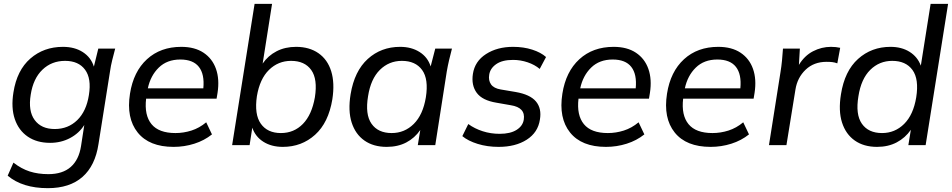

<svg xmlns="http://www.w3.org/2000/svg" viewBox="-20 -756 4958 1000"><path d="M229 224Q97 224 20 159L50 91Q91 123 134.5 137Q178 151 232 151Q306 151 348.5 113.5Q391 76 402 5L419 -105Q392 -62 345 -37Q298 -12 241 -12Q172 -12 124.5 -44.5Q77 -77 57 -136Q37 -195 50 -275Q68 -390 138 -451Q208 -512 308 -512Q369 -512 411.5 -484.5Q454 -457 469 -409L492 -503H580Q572 -473 564.5 -443Q557 -413 553 -384L493 -6Q476 107 409.5 165.5Q343 224 229 224ZM265 -84Q335 -84 382.5 -130.5Q430 -177 443 -261Q457 -347 423 -393Q389 -439 319 -439Q249 -439 201 -393Q153 -347 140 -263Q126 -178 160.5 -131Q195 -84 265 -84Z M884 9Q757 9 697 -66Q637 -141 657 -268Q675 -383 745.5 -447.5Q816 -512 924 -512Q994 -512 1040 -481.5Q1086 -451 1105 -397Q1124 -343 1113 -272L1108 -242H741Q731 -156 769 -109.5Q807 -63 894 -63Q936 -63 977 -76Q1018 -89 1054 -119L1084 -56Q1044 -24 992 -7.5Q940 9 884 9ZM919 -446Q850 -446 807 -404Q764 -362 750 -296H1039Q1046 -369 1016 -407.5Q986 -446 919 -446Z M1453 9Q1394 9 1352 -17.5Q1310 -44 1294 -91L1280 0H1189L1306 -736H1397L1348 -425Q1376 -466 1420.5 -489Q1465 -512 1522 -512Q1591 -512 1638.5 -479Q1686 -446 1705 -385Q1724 -324 1711 -239Q1691 -117 1621 -54Q1551 9 1453 9ZM1443 -63Q1511 -63 1557.5 -110.5Q1604 -158 1620 -249Q1635 -344 1601 -391.5Q1567 -439 1496 -439Q1429 -439 1381 -392Q1333 -345 1318 -255Q1304 -160 1338.5 -111.5Q1373 -63 1443 -63Z M1994 9Q1925 9 1878 -24Q1831 -57 1811.5 -118Q1792 -179 1806 -265Q1826 -386 1895.5 -449Q1965 -512 2064 -512Q2123 -512 2165.5 -485Q2208 -458 2223 -410L2247 -503H2334Q2326 -473 2319 -443Q2312 -413 2307 -384L2247 0H2156L2169 -79Q2140 -37 2096 -14Q2052 9 1994 9ZM2020 -63Q2087 -63 2135 -110.5Q2183 -158 2198 -249Q2213 -344 2178.5 -391.5Q2144 -439 2073 -439Q2006 -439 1958.5 -392Q1911 -345 1897 -255Q1881 -160 1915 -111.5Q1949 -63 2020 -63Z M2577 9Q2518 9 2468 -6.5Q2418 -22 2388 -47L2419 -110Q2452 -86 2494 -72.5Q2536 -59 2582 -59Q2638 -59 2670.5 -79.5Q2703 -100 2708 -133Q2718 -196 2640 -208L2566 -221Q2492 -233 2463 -272.5Q2434 -312 2443 -371Q2453 -437 2511.5 -474.5Q2570 -512 2652 -512Q2707 -512 2752 -497.5Q2797 -483 2824 -459L2791 -397Q2765 -419 2728 -431.5Q2691 -444 2652 -444Q2596 -444 2564.5 -422Q2533 -400 2528 -367Q2523 -337 2537.5 -316.5Q2552 -296 2588 -290L2665 -277Q2741 -264 2771.5 -227.5Q2802 -191 2792 -133Q2782 -66 2723.5 -28.5Q2665 9 2577 9Z M3136 9Q3009 9 2949 -66Q2889 -141 2909 -268Q2927 -383 2997.5 -447.5Q3068 -512 3176 -512Q3246 -512 3292 -481.5Q3338 -451 3357 -397Q3376 -343 3365 -272L3360 -242H2993Q2983 -156 3021 -109.5Q3059 -63 3146 -63Q3188 -63 3229 -76Q3270 -89 3306 -119L3336 -56Q3296 -24 3244 -7.5Q3192 9 3136 9ZM3171 -446Q3102 -446 3059 -404Q3016 -362 3002 -296H3291Q3298 -369 3268 -407.5Q3238 -446 3171 -446Z M3681 9Q3554 9 3494 -66Q3434 -141 3454 -268Q3472 -383 3542.5 -447.5Q3613 -512 3721 -512Q3791 -512 3837 -481.5Q3883 -451 3902 -397Q3921 -343 3910 -272L3905 -242H3538Q3528 -156 3566 -109.5Q3604 -63 3691 -63Q3733 -63 3774 -76Q3815 -89 3851 -119L3881 -56Q3841 -24 3789 -7.5Q3737 9 3681 9ZM3716 -446Q3647 -446 3604 -404Q3561 -362 3547 -296H3836Q3843 -369 3813 -407.5Q3783 -446 3716 -446Z M3985 0 4045 -380Q4050 -410 4053 -441.5Q4056 -473 4058 -503H4146L4141 -418Q4170 -466 4214.5 -489Q4259 -512 4308 -512Q4334 -512 4356 -507L4341 -426Q4328 -431 4315 -432.5Q4302 -434 4285 -434Q4219 -434 4176 -393Q4133 -352 4123 -290L4076 0Z M4548 9Q4479 9 4432 -24Q4385 -57 4365.5 -118Q4346 -179 4360 -265Q4379 -386 4449 -449Q4519 -512 4618 -512Q4676 -512 4717.5 -486Q4759 -460 4776 -414L4827 -736H4918L4801 0H4711L4724 -80Q4695 -38 4650.5 -14.5Q4606 9 4548 9ZM4574 -63Q4641 -63 4689 -110.5Q4737 -158 4752 -249Q4767 -344 4732.5 -391.5Q4698 -439 4627 -439Q4560 -439 4512.5 -392Q4465 -345 4451 -255Q4435 -160 4469 -111.5Q4503 -63 4574 -63Z"/></svg>

Font: Mulish Medium
Style: Italic
Weight: 500
Italic angle: -9°
Designer: Vernon Adams
Foundry: Vernon Adams
Version: Version 3.603; ttfautohint (v1.8.3)